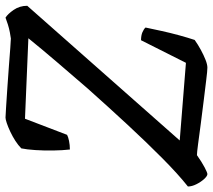

<svg xmlns="http://www.w3.org/2000/svg" viewBox="-62 -698 755 680"><g transform="rotate(-90 315.0 -357.5)"><path d="M39 0Q32 0 21.5 -11.5Q11 -23 3 -39Q-5 -55 -5 -69Q38 -103 94 -158.5Q150 -214 213.5 -282.5Q277 -351 342 -424Q387 -476 434.5 -531.5Q482 -587 520 -634L235 -646L178 -497Q171 -493 156.5 -490Q142 -487 126 -487Q123 -513 122.5 -546Q122 -579 124 -609.5Q126 -640 130 -659Q141 -670 156.5 -680Q172 -690 189 -698Q206 -706 219.5 -710.5Q233 -715 239 -715Q246 -715 275 -713Q304 -711 343.5 -708.5Q383 -706 421 -703Q459 -700 486.5 -698Q514 -696 519 -696Q527 -697 540.5 -699.5Q554 -702 568.5 -706.5Q583 -711 593 -715Q606 -707 620.5 -686Q635 -665 635 -638L158 -98L433 -76L513 -235Q530 -235 541.5 -230Q553 -225 558 -219Q553 -195 546 -163Q539 -131 530.5 -100Q522 -69 514 -45Q497 -33 478.5 -23Q460 -13 443.5 -6.5Q427 0 416 0Q405 0 373 -4Q341 -8 299.5 -13Q258 -18 216.5 -23.5Q175 -29 145 -33Q115 -37 106 -37Q82 -20 63 -10Q44 0 39 0Z"/></g></svg>

Font: Texturina 12pt
Style: Italic
Weight: 400
Italic angle: -11°
Designer: Guillermo Torres Carreño
Foundry: Omnibus-Type
Version: Version 1.002